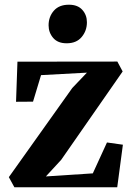

<svg xmlns="http://www.w3.org/2000/svg" viewBox="-20 -794 562 814"><path d="M348.5 -486 154 -475.5 120 -363 48 -362.5 54 -532.5 477.5 -533 500 -491 239.5 -116.5 174.5 -46 373.5 -59 433.5 -190 501 -180.5 477 0H41L17.5 -43L286.5 -421ZM262 -610.5Q225 -610.5 205.5 -633.2Q186 -656 186 -686.5Q186 -723 208.2 -748.5Q230.5 -774 271.5 -774H272.5Q309.5 -774 329 -752.2Q348.5 -730.5 348.5 -699.5Q348.5 -663.5 326.2 -637Q304 -610.5 263 -610.5Z"/></svg>

Font: Merriweather 72pt
Style: Bold
Weight: 700
Version: Version 2.100